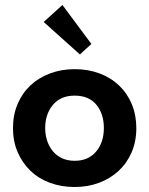

<svg xmlns="http://www.w3.org/2000/svg" viewBox="-20 -742 597 769"><path d="M279 7Q225 7 179.5 -10Q134 -27 101.5 -58.5Q69 -90 50.5 -133Q32 -176 32 -229Q32 -282 50.5 -325.5Q69 -369 102 -400Q135 -431 180.5 -448Q226 -465 279 -465Q333 -465 378.5 -448Q424 -431 457 -399.5Q490 -368 508 -324.5Q526 -281 526 -229Q526 -175 507 -131.5Q488 -88 455 -57.5Q422 -27 377 -10Q332 7 279 7ZM279 -98Q334 -98 365 -135Q396 -172 396 -229Q396 -286 366 -322.5Q336 -359 279 -359Q223 -359 192 -322Q161 -285 161 -229Q161 -202 169 -178Q177 -154 192 -136Q207 -118 229 -108Q251 -98 279 -98ZM346 -566 300 -524 155 -654 230 -722Z"/></svg>

Font: Tilda Sans Bold
Style: Regular
Weight: 700
Designer: ParaType Ltd
Foundry: ParaType Ltd
Version: Version 1.009